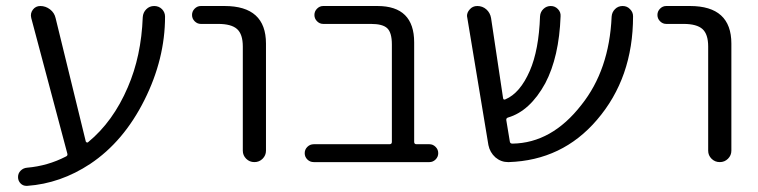

<svg xmlns="http://www.w3.org/2000/svg" viewBox="-20 -562 2523 639"><path d="M265.6 -90.8Q266.6 -88.9 269 -87.9Q271.5 -86.9 273.4 -88.9Q356.4 -157.2 405.3 -271.5Q450.2 -375 455.1 -504.9Q456.1 -520.5 466.8 -531.2Q477.5 -542 493.2 -542Q508.8 -542 519.5 -531.2Q529.3 -520.5 529.3 -506.8Q529.3 -366.2 460.9 -229.5Q391.6 -90.8 280.3 -16.6Q181.6 48.8 70.3 56.6Q69.3 56.6 68.4 56.6Q56.6 56.6 48.8 48.8Q40 40 40 27.3Q40 14.6 48.8 5.9Q57.6 -2.9 70.3 -3.9Q138.7 -9.8 199.2 -41Q206.1 -43.9 204.1 -50.8L84 -502Q80.1 -517.6 89.4 -529.8Q98.6 -542 114.3 -542Q131.8 -542 146.5 -530.8Q161.1 -519.5 165 -502Z M648.4 -482.4Q636.7 -482.4 627.9 -491.2Q619.1 -500 619.1 -512.2Q619.1 -524.4 627.9 -533.2Q636.7 -542 648.4 -542H727.5Q865.2 -542 865.2 -417V-60.5Q865.2 -44.9 854 -33.7Q842.8 -22.5 826.7 -22.5Q810.5 -22.5 799.3 -33.7Q788.1 -44.9 788.1 -60.5V-407.2Q788.1 -448.2 769 -465.3Q750 -482.4 706.1 -482.4Z M1284.2 -414.1Q1284.2 -453.1 1269 -467.8Q1253.9 -482.4 1214.8 -482.4H1055.7Q1043.9 -482.4 1035.2 -491.2Q1026.4 -500 1026.4 -512.2Q1026.4 -524.4 1035.2 -533.2Q1043.9 -542 1055.7 -542H1236.3Q1358.4 -542 1358.4 -420.9V-89.8Q1358.4 -82 1366.2 -82H1409.2Q1420.9 -82 1429.7 -73.2Q1438.5 -64.5 1438.5 -52.2Q1438.5 -40 1429.7 -31.2Q1420.9 -22.5 1409.2 -22.5H1024.4Q1011.7 -22.5 1002.9 -31.2Q994.1 -40 994.1 -52.2Q994.1 -64.5 1002.9 -73.2Q1011.7 -82 1024.4 -82H1276.4Q1284.2 -82 1284.2 -89.8Z M2077.1 -531.2Q2086.9 -521.5 2086.9 -507.8Q2086.9 -302.7 1966.8 -163.1Q1851.6 -28.3 1672.9 -22.5Q1671.9 -22.5 1670.9 -22.5Q1647.5 -22.5 1628.9 -38.1Q1610.4 -54.7 1605.5 -79.1L1535.2 -502.9Q1534.2 -505.9 1534.2 -508.8Q1534.2 -520.5 1543 -530.3Q1552.7 -542 1568.4 -542Q1585.9 -542 1598.6 -530.8Q1611.3 -519.5 1614.3 -502L1654.3 -235.4Q1655.3 -228.5 1662.1 -231.4Q1710.9 -252 1743.2 -326.2Q1773.4 -395.5 1777.3 -507.8Q1778.3 -522.5 1788.6 -532.2Q1798.8 -542 1813 -542Q1827.1 -542 1836.9 -531.7Q1846.7 -521.5 1845.7 -507.8Q1840.8 -373 1794.9 -285.2Q1744.1 -192.4 1670.9 -170.9Q1664.1 -168.9 1665 -162.1L1676.8 -90.8Q1677.7 -84 1685.5 -84Q1816.4 -85.9 1915 -212.9Q2007.8 -329.1 2015.6 -506.8Q2016.6 -521.5 2026.9 -531.7Q2037.1 -542 2052.2 -542Q2067.4 -542 2077.1 -531.2Z M2197.3 -482.4Q2185.5 -482.4 2176.8 -491.2Q2168 -500 2168 -512.2Q2168 -524.4 2176.8 -533.2Q2185.5 -542 2197.3 -542H2276.4Q2414.1 -542 2414.1 -417V-60.5Q2414.1 -44.9 2402.8 -33.7Q2391.6 -22.5 2375.5 -22.5Q2359.4 -22.5 2348.1 -33.7Q2336.9 -44.9 2336.9 -60.5V-407.2Q2336.9 -448.2 2317.9 -465.3Q2298.8 -482.4 2254.9 -482.4Z"/></svg>

Font: Gen Jyuu Gothic Normal
Style: Regular
Weight: 300
Designer: [Source Han Sans]
Ryoko NISHIZUKA  (kana & ideographs); Paul D. Hunt (Latin, Greek & Cyrillic); Wenlong ZHANG  (bopomofo
Version: Version 1.002.20150607